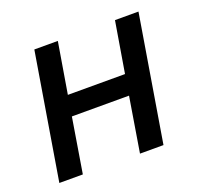

<svg xmlns="http://www.w3.org/2000/svg" viewBox="-96 -633 793 745"><g transform="rotate(-20 300.0 -260.0)"><path d="M29 0 115 -520H212L177 -310H413L448 -520H545L459 0H362L399 -226H163L126 0Z"/></g></svg>

Font: Iosevka Custom Medium Oblique
Style: Regular
Weight: 500
Italic angle: -9°
Designer: Belleve Invis
Foundry: Belleve Invis
Version: Version 27.0.1